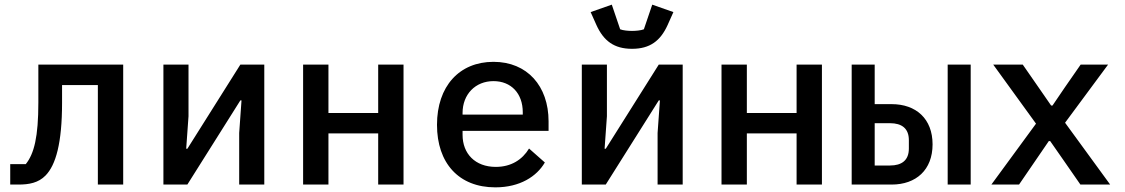

<svg xmlns="http://www.w3.org/2000/svg" viewBox="-20 -794 4840 826"><path d="M24 0H60C104 0 145 -7 176 -39C220 -84 247 -178 247 -352V-428H401V0H510V-516H145V-354C145 -205 127 -133 91 -88H24Z M683 0H786L1014 -362H1019L1009 -222V0H1117V-516H1014L786 -154H781L791 -294V-516H683Z M1284 0H1393V-220H1607V0H1716V-516H1607V-308H1393V-516H1284Z M2111 12C2217 12 2289 -35 2324 -95L2256 -155C2227 -107 2179 -76 2113 -76C2024 -76 1970 -133 1970 -214V-231H2340V-272C2340 -424 2248 -528 2103 -528C1956 -528 1860 -423 1860 -257C1860 -93 1953 12 2111 12ZM2103 -445C2179 -445 2229 -392 2229 -311V-301H1970V-308C1970 -388 2025 -445 2103 -445Z M2483 0H2586L2814 -362H2819L2809 -222V0H2917V-516H2814L2586 -154H2581L2591 -294V-516H2483ZM2699 -584C2776 -584 2821 -618 2852 -686L2877 -742L2786 -774L2750 -668C2738 -663 2715 -661 2699 -661C2683 -661 2660 -663 2648 -668L2612 -774L2521 -742L2546 -686C2577 -618 2622 -584 2699 -584Z M3084 0H3193V-220H3407V0H3516V-516H3407V-308H3193V-516H3084Z M3644 0H3816C3921 0 3992 -63 3992 -173C3992 -283 3921 -346 3816 -346H3743V-516H3644ZM3743 -82V-264H3809C3859 -264 3890 -242 3890 -191V-155C3890 -104 3859 -82 3809 -82ZM4057 0H4156V-516H4057Z M4364 0 4440 -111 4492 -187H4498L4551 -111L4628 0H4756L4562 -266L4747 -516H4629L4561 -418L4508 -340H4502L4448 -418L4380 -516H4253L4437 -262L4245 0Z"/></svg>

Font: IBM Plex Mono Medm
Style: Regular
Weight: 500
Monospace: yes
Designer: Mike Abbink, Paul van der Laan, Pieter van Rosmalen
Foundry: Bold Monday
Version: Version 2.004